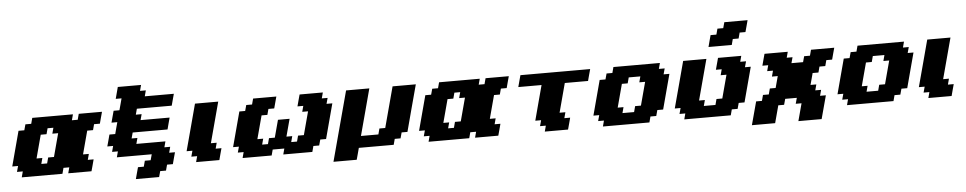

<svg xmlns="http://www.w3.org/2000/svg" viewBox="-51 -1466 10352 2057"><g transform="rotate(-5 5125.0 -437.5)"><path d="M625 0H875Q880.9 -21 892.1 -62.5Q903.3 -104 908.7 -125H846.2L862.8 -187.5H800.3Q811.5 -229 833.7 -312.5Q856 -396 867.2 -437.5H929.7L946.3 -500H1008.8Q1014.2 -520.5 1025.4 -562.3Q1036.6 -604 1042.5 -625H792.5L775.9 -562.5H713.4L730 -625H292.5L275.9 -562.5H213.4L196.3 -500H133.8Q117.2 -437.5 83.7 -312.5Q50.3 -187.5 33.7 -125H96.2L79.1 -62.5H141.6L125 0H562.5L579.1 -62.5H641.6ZM408.7 -125H346.2L362.8 -187.5H300.3Q311.5 -229 333.7 -312.3Q356 -395.5 367.2 -437.5H429.7L446.3 -500H508.8L492.2 -437.5H554.7Q543.5 -396 521.2 -312.5Q499 -229 487.8 -187.5H425.3Z M1341.3 125H1591.3L1608.4 62.5H1670.9L1687.5 0H1750Q1755.4 -21 1766.6 -62.5Q1777.8 -104 1783.7 -125H1721.2L1737.8 -187.5H1675.3L1691.9 -250H1379.4L1396 -312.5H1333.5L1350.6 -375H1725.6Q1731 -395.5 1741.9 -437.3Q1752.9 -479 1758.8 -500H1446.3L1463.4 -562.5H1400.9L1417.5 -625H1792.5Q1797.9 -645.5 1809.1 -687.3Q1820.3 -729 1826.2 -750H1513.7L1530.3 -812.5H1467.8L1484.4 -875H1234.4Q1229 -854 1217.8 -812.5Q1206.5 -771 1201.2 -750H1263.7Q1258.3 -729.5 1247.1 -687.7Q1235.8 -646 1230 -625H1167.5Q1161.6 -604 1150.4 -562.3Q1139.2 -520.5 1133.8 -500H1196.3Q1190.4 -479 1179.4 -437.5Q1168.5 -396 1163.1 -375H1100.6Q1095.2 -354 1084 -312.3Q1072.8 -270.5 1066.9 -250H1129.4L1112.8 -187.5H1175.3L1158.7 -125H1533.7L1516.6 -62.5H1454.1L1437.5 0H1375Q1369.1 21 1357.9 62.5Q1346.7 104 1341.3 125Z M2000 0H2250Q2255.4 -21 2266.6 -62.5Q2277.8 -104 2283.7 -125H2221.2L2237.8 -187.5H2175.3L2292.5 -625H2042.5Q2020.5 -542 1975.8 -375Q1931.2 -208 1908.7 -125H1971.2L1954.1 -62.5H2016.6Z M2937.5 0H3250L3266.6 -62.5H3329.1L3346.2 -125H3408.7Q3425.3 -187.5 3458.7 -312.5Q3492.2 -437.5 3508.8 -500H3446.3L3463.4 -562.5H3400.9L3417.5 -625H3167.5Q3161.6 -604 3150.4 -562.3Q3139.2 -520.5 3133.8 -500H3196.3L3179.7 -437.5H3242.2Q3231 -396 3208.7 -312.5Q3186.5 -229 3175.3 -187.5H3112.8L3096.2 -125H3033.7L3050.3 -187.5H2987.8L3038.1 -375H2913.1L2862.8 -187.5H2800.3L2783.7 -125H2721.2L2737.8 -187.5H2675.3Q2686.5 -229 2708.7 -312.3Q2731 -395.5 2742.2 -437.5H2804.7L2821.3 -500H2883.8Q2889.2 -520.5 2900.6 -562.3Q2912.1 -604 2917.5 -625H2667.5L2650.9 -562.5H2588.4L2571.3 -500H2508.8Q2492.2 -437.5 2458.7 -312.5Q2425.3 -187.5 2408.7 -125H2471.2L2454.1 -62.5H2516.6L2500 0H2812.5L2829.1 -62.5H2954.1Z M3466.3 125H3716.3Q3722.2 104 3733.4 62.5Q3744.6 21 3750 0H4125L4141.6 -62.5H4204.1L4221.2 -125H4283.7Q4305.7 -208.5 4350.3 -375.2Q4395 -542 4417.5 -625H4167.5L4050.3 -187.5H3987.8L3971.2 -125H3783.7Q3806.2 -208.5 3850.8 -375.2Q3895.5 -542 3917.5 -625H3667.5Q3633.8 -500 3566.9 -250Q3500 0 3466.3 125Z M5000 0H5250Q5255.9 -21 5267.1 -62.5Q5278.3 -104 5283.7 -125H5221.2L5237.8 -187.5H5175.3Q5186.5 -229 5208.7 -312.5Q5231 -396 5242.2 -437.5H5304.7L5321.3 -500H5383.8Q5389.2 -520.5 5400.4 -562.3Q5411.6 -604 5417.5 -625H5167.5L5150.9 -562.5H5088.4L5105 -625H4667.5L4650.9 -562.5H4588.4L4571.3 -500H4508.8Q4492.2 -437.5 4458.7 -312.5Q4425.3 -187.5 4408.7 -125H4471.2L4454.1 -62.5H4516.6L4500 0H4937.5L4954.1 -62.5H5016.6ZM4783.7 -125H4721.2L4737.8 -187.5H4675.3Q4686.5 -229 4708.7 -312.3Q4731 -395.5 4742.2 -437.5H4804.7L4821.3 -500H4883.8L4867.2 -437.5H4929.7Q4918.5 -396 4896.2 -312.5Q4874 -229 4862.8 -187.5H4800.3Z M5750 0H6000Q6005.9 -21 6017.1 -62.5Q6028.3 -104 6033.7 -125H5971.2L5987.8 -187.5H5925.3L6008.8 -500H6258.8Q6264.2 -520.5 6275.4 -562.3Q6286.6 -604 6292.5 -625H5542.5Q5536.6 -604 5525.4 -562.3Q5514.2 -520.5 5508.8 -500H5758.8Q5741.7 -437.5 5708.5 -312.5Q5675.3 -187.5 5658.7 -125H5721.2L5704.1 -62.5H5766.6Z M6375 0H6875L6891.6 -62.5H6954.1L6971.2 -125H7033.7Q7050.8 -187.5 7083.7 -312.5Q7116.7 -437.5 7133.8 -500H7071.3L7088.4 -562.5H7025.9L7042.5 -625H6542.5L6525.9 -562.5H6463.4L6446.3 -500H6383.8Q6367.2 -437.5 6333.7 -312.5Q6300.3 -187.5 6283.7 -125H6346.2L6329.1 -62.5H6391.6ZM6721.2 -125H6596.2L6612.8 -187.5H6550.3Q6561.5 -229 6583.7 -312.3Q6606 -395.5 6617.2 -437.5H6679.7L6696.3 -500H6821.3L6804.7 -437.5H6867.2Q6856 -396 6833.7 -312.5Q6811.5 -229 6800.3 -187.5H6737.8Z M7250 0H7750L7766.6 -62.5H7829.1L7846.2 -125H7908.7Q7925.8 -187.5 7958.7 -312.5Q7991.7 -437.5 8008.8 -500H7946.3L7963.4 -562.5H7900.9L7917.5 -625H7667.5Q7662.1 -604 7650.6 -562.3Q7639.2 -520.5 7633.8 -500H7696.3L7679.7 -437.5H7742.2Q7731 -396 7708.7 -312.5Q7686.5 -229 7675.3 -187.5H7612.8L7596.2 -125H7471.2L7487.8 -187.5H7425.3L7542.5 -625H7292.5Q7270.5 -542 7225.8 -375Q7181.2 -208 7158.7 -125H7221.2L7204.1 -62.5H7266.6ZM7576.2 -750H7826.2L7842.8 -812.5H7905.3L7921.9 -875H7984.4Q7990.2 -896 8001.5 -937.5Q8012.7 -979 8018.1 -1000H7768.1L7751 -937.5H7688.5L7671.9 -875H7609.4Q7603.5 -854 7592.5 -812.5Q7581.5 -771 7576.2 -750Z M8466.3 125H8716.3Q8727.5 83.5 8750 0Q8772.5 -83.5 8783.7 -125H8721.2L8737.8 -187.5H8675.3L8691.9 -250H8629.4Q8635.3 -270.5 8646.5 -312.3Q8657.7 -354 8663.1 -375H8725.6L8742.2 -437.5H8804.7L8821.3 -500H8883.8Q8889.2 -520.5 8900.4 -562.3Q8911.6 -604 8917.5 -625H8667.5L8650.9 -562.5H8588.4L8571.3 -500H8446.3L8463.4 -562.5H8400.9L8417.5 -625H8167.5Q8161.6 -604 8150.4 -562.3Q8139.2 -520.5 8133.8 -500H8196.3L8179.7 -437.5H8242.2L8225.6 -375H8288.1Q8282.7 -354 8271.2 -312.3Q8259.8 -270.5 8254.4 -250H8191.9L8175.3 -187.5H8112.8L8096.2 -125H8033.7Q8022.5 -83.5 8000 0Q7977.5 83.5 7966.3 125H8216.3L8266.6 -62.5H8329.1L8346.2 -125H8471.2L8454.1 -62.5H8516.6Z M9000 0H9500L9516.6 -62.5H9579.1L9596.2 -125H9658.7Q9675.8 -187.5 9708.7 -312.5Q9741.7 -437.5 9758.8 -500H9696.3L9713.4 -562.5H9650.9L9667.5 -625H9167.5L9150.9 -562.5H9088.4L9071.3 -500H9008.8Q8992.2 -437.5 8958.7 -312.5Q8925.3 -187.5 8908.7 -125H8971.2L8954.1 -62.5H9016.6ZM9346.2 -125H9221.2L9237.8 -187.5H9175.3Q9186.5 -229 9208.7 -312.3Q9231 -395.5 9242.2 -437.5H9304.7L9321.3 -500H9446.3L9429.7 -437.5H9492.2Q9481 -396 9458.7 -312.5Q9436.5 -229 9425.3 -187.5H9362.8Z M9875 0H10125Q10130.4 -21 10141.6 -62.5Q10152.8 -104 10158.7 -125H10096.2L10112.8 -187.5H10050.3L10167.5 -625H9917.5Q9895.5 -542 9850.8 -375Q9806.2 -208 9783.7 -125H9846.2L9829.1 -62.5H9891.6Z"/></g></svg>

Font: Faithful 32x
Style: BoldOblique
Weight: 400
Foundry: Faithful Resource Pack
Version: Version 1.0; January 27, 2023